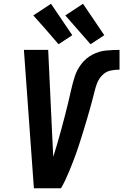

<svg xmlns="http://www.w3.org/2000/svg" viewBox="-20 -1000 655 1020"><path d="M160 0H304Q317 -22 327.5 -44.5Q338 -67 347.5 -90Q357 -113 366 -136Q375 -159 383.5 -182.5Q392 -206 399.5 -229.5Q407 -253 414.5 -276.5Q422 -300 429 -323.5Q436 -347 443 -370.5Q450 -394 456.5 -417.5Q463 -441 469.5 -464.5Q476 -488 481.5 -511.5Q487 -535 496 -558.5Q505 -582 524 -601Q543 -620 567 -625Q591 -630 615 -630V-735Q579 -735 542.5 -731.5Q506 -728 471.5 -710Q437 -692 413 -661Q389 -630 377.5 -594.5Q366 -559 358 -523Q350 -487 341.5 -451.5Q333 -416 323.5 -380Q314 -344 304.5 -308.5Q295 -273 284.5 -237.5Q274 -202 263 -167Q263 -167 263 -167Q263 -167 263 -166Q262 -186 261 -205.5Q260 -225 259 -245L236 -735H107ZM461 -765 534 -813 421 -980 327 -918ZM291 -765 364 -813 251 -980 157 -918 215 -853Z"/></svg>

Font: Iosevka Sparkle Oblique
Style: Bold
Weight: 700
Italic angle: -9°
Designer: Belleve Invis
Foundry: Belleve Invis
Version: Version 4.5.0; ttfautohint (v1.8.3)